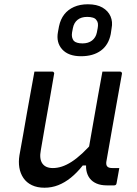

<svg xmlns="http://www.w3.org/2000/svg" viewBox="-20 -867 640 898"><path d="M141 -532Q162 -532 182.5 -532Q203 -532 225 -532Q228 -532 230 -530.5Q232 -529 233 -526.5Q234 -524 233 -521Q223 -462 212.5 -402.5Q202 -343 191.5 -284Q181 -225 171 -165Q163 -124 178 -102.5Q193 -81 227 -81Q248 -81 269.5 -88Q291 -95 314.5 -110Q338 -125 364.5 -149.5Q391 -174 421 -209L399 -93H367Q340 -59 311.5 -36Q283 -13 252.5 -1Q222 11 188 11Q154 11 129 -1Q104 -13 89.5 -34.5Q75 -56 70.5 -83Q66 -110 71 -141Q80 -190 88.5 -238.5Q97 -287 105.5 -336Q114 -385 123 -433Q128 -458 132 -482.5Q136 -507 141 -532ZM459 -532Q473 -532 486.5 -532Q500 -532 514 -532Q528 -532 541 -532Q545 -532 547 -530.5Q549 -529 550 -526.5Q551 -524 550 -520Q538 -454 526 -386Q514 -318 502 -251Q490 -184 479 -120Q476 -107 477 -99.5Q478 -92 482 -88Q486 -84 492 -82.5Q498 -81 507 -81Q510 -81 512.5 -81Q515 -81 518 -81Q521 -81 523 -81H538Q535 -63 531.5 -44.5Q528 -26 525 -9Q524 -4 521 -2Q518 0 514 0Q511 0 505 0Q499 0 492 0Q485 0 479 0Q452 0 432 -8.5Q412 -17 400 -32.5Q388 -48 384 -70Q380 -92 386 -120Q395 -171 403.5 -220.5Q412 -270 421 -320Q430 -370 439 -422Q448 -474 459 -532ZM391 -847Q433 -847 459.5 -831.5Q486 -816 497 -790.5Q508 -765 502 -735L498 -708Q488 -657 452 -630.5Q416 -604 359 -604Q300 -604 271 -636Q242 -668 251 -717L256 -744Q263 -777 280.5 -799.5Q298 -822 326 -834.5Q354 -847 391 -847ZM388 -788Q360 -788 343 -774.5Q326 -761 321 -736L317 -715Q315 -703 317 -693.5Q319 -684 325 -676Q331 -670 341.5 -667Q352 -664 366 -664Q393 -664 410.5 -677.5Q428 -691 433 -715L437 -736Q439 -747 438 -756.5Q437 -766 431 -773Q426 -781 414.5 -784.5Q403 -788 388 -788Z"/></svg>

Font: Rec Mono Linear
Style: Italic
Weight: 400
Italic angle: -10°
Monospace: yes
Version: Version 1.085; ttfautohint (v1.8.4.7-5d5b)